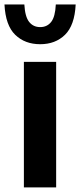

<svg xmlns="http://www.w3.org/2000/svg" viewBox="-54 -816 350 836"><path d="M50 0V-546.5H190.5V0ZM121 -623.5Q54.5 -623.5 12.2 -664.5Q-30 -705.5 -34.5 -796.5H52Q55 -743 73 -720.5Q91 -698 121 -698Q151 -698 168.8 -720.5Q186.5 -743 189 -796.5H275.5Q271 -705.5 229 -664.5Q187 -623.5 121 -623.5Z"/></svg>

Font: Encode Sans Condensed
Style: Bold
Weight: 700
Width: 3
Designer: Multiple Designers
Foundry: Impallari Type
Version: Version 3.000; ttfautohint (v1.8.3) -l 8 -r 50 -G 200 -x 14 